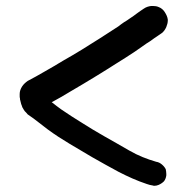

<svg xmlns="http://www.w3.org/2000/svg" viewBox="-20 -591 610 633"><path d="M137.7 -164.1C160.2 -147.5 184.6 -131.8 209 -117.2C233.4 -102.5 258.8 -87.9 283.2 -73.2C312.5 -56.6 341.8 -40 371.1 -24.4C401.4 -8.8 431.6 4.9 463.9 15.6C466.8 16.6 470.7 17.6 473.6 18.6L483.4 20.5C485.4 21.5 487.3 21.5 489.3 21.5C494.1 21.5 498 20.5 502.9 18.6C509.8 15.6 515.6 11.7 520.5 6.8C524.4 2 527.3 -4.9 528.3 -12.7V-17.6C528.3 -23.4 527.3 -28.3 526.4 -33.2C523.4 -39.1 519.5 -43.9 513.7 -48.8C507.8 -53.7 502 -56.6 495.1 -57.6C464.8 -66.4 434.6 -78.1 406.2 -94.7C377.9 -111.3 349.6 -127 322.3 -142.6C297.9 -156.2 274.4 -170.9 251 -185.5C227.5 -200.2 204.1 -214.8 181.6 -230.5C171.9 -237.3 162.1 -245.1 153.3 -252C152.3 -252.9 151.4 -252.9 150.4 -253.9C170.9 -264.6 190.4 -276.4 210 -288.1C240.2 -305.7 269.5 -323.2 299.8 -341.8C321.3 -354.5 341.8 -368.2 362.3 -380.9C382.8 -393.6 404.3 -407.2 424.8 -420.9L463.9 -448.2C472.7 -453.1 480.5 -459 488.3 -464.8C496.1 -469.7 503.9 -475.6 512.7 -481.4C519.5 -486.3 524.4 -493.2 528.3 -502C531.2 -508.8 533.2 -516.6 533.2 -523.4V-526.4C532.2 -535.2 528.3 -543 523.4 -550.8C518.6 -558.6 511.7 -564.5 503.9 -567.4C498 -570.3 491.2 -571.3 484.4 -571.3H478.5C469.7 -570.3 460.9 -567.4 454.1 -562.5C446.3 -557.6 438.5 -551.8 431.6 -546.9C423.8 -541 416 -535.2 408.2 -530.3C401.4 -525.4 395.5 -521.5 388.7 -517.6C381.8 -512.7 376 -508.8 370.1 -503.9L309.6 -464.8C289.1 -452.1 269.5 -439.5 249 -426.8C228.5 -414.1 208 -402.3 187.5 -390.6C167 -377.9 146.5 -366.2 126 -354.5L98.6 -338.9C89.8 -334 80.1 -329.1 71.3 -324.2C64.5 -319.3 57.6 -313.5 52.7 -305.7C47.9 -297.9 44.9 -290 44.9 -281.2V-277.3V-274.4C44.9 -271.5 44.9 -269.5 45.9 -266.6V-263.7L46.9 -259.8L49.8 -248C50.8 -245.1 52.7 -241.2 53.7 -237.3C56.6 -232.4 58.6 -228.5 61.5 -224.6C64.5 -221.7 68.4 -217.8 71.3 -213.9L90.8 -200.2C103.5 -190.4 119.1 -178.7 137.7 -164.1Z"/></svg>

Font: Citrustime FakeCyr
Style: Regular
Weight: 400
Version: Version 1.1